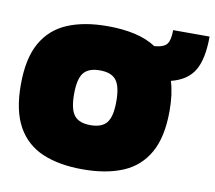

<svg xmlns="http://www.w3.org/2000/svg" viewBox="-77 -778 981 877"><g transform="rotate(10 413.0 -339.0)"><path d="M360 10Q251 10 174 -22.5Q97 -55 56 -128Q15 -201 15 -322Q15 -444 56 -516.5Q97 -589 174 -621.5Q251 -654 360 -654Q429 -654 485.5 -641.5Q542 -629 585 -601Q629 -605 643 -623.5Q657 -642 657 -688H826Q826 -585 794.5 -531Q763 -477 687 -458Q705 -401 705 -322Q705 -201 664 -128Q623 -55 546 -22.5Q469 10 360 10ZM360 -195Q413 -195 435.5 -223.5Q458 -252 458 -322Q458 -392 435.5 -420.5Q413 -449 360 -449Q307 -449 284.5 -420.5Q262 -392 262 -322Q262 -252 284.5 -223.5Q307 -195 360 -195Z"/></g></svg>

Font: Boz Display
Style: Regular
Weight: 900
Version: Version 2.000; ttfautohint (v1.8.3)